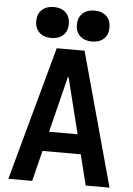

<svg xmlns="http://www.w3.org/2000/svg" viewBox="-62 -998 724 1044"><g transform="rotate(5 300.0 -476.0)"><path d="M24 0 224 -730H376L576 0H446L302 -579H298L154 0ZM141 -167V-274H459V-167ZM189 -783Q149 -783 124.5 -805.5Q100 -828 100 -867Q100 -907 124.5 -929.5Q149 -952 189 -952Q230 -952 254 -929.5Q278 -907 278 -867Q278 -828 254 -805.5Q230 -783 189 -783ZM411 -783Q371 -783 346.5 -805.5Q322 -828 322 -867Q322 -907 346.5 -929.5Q371 -952 411 -952Q452 -952 476 -929.5Q500 -907 500 -867Q500 -828 476 -805.5Q452 -783 411 -783Z"/></g></svg>

Font: M PLUS Code Latin Expanded SemiBold
Style: Regular
Weight: 600
Width: 7
Designer: Coji Morishita
Foundry: UNDERFOREST DESIGN
Version: Version 1.002; ttfautohint (v1.8.3)